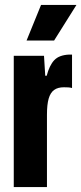

<svg xmlns="http://www.w3.org/2000/svg" viewBox="-20 -761 331 781"><path d="M36 0V-534H159L164 -453H170Q181 -495 200.5 -516Q220 -537 261 -539Q263 -539 266 -539Q269 -539 273 -539V-403Q266 -405 258 -405.5Q250 -406 240 -406Q215 -406 200 -395Q185 -384 178 -360Q171 -336 171 -294V0ZM88 -596 147 -741H291L200 -596Z"/></svg>

Font: Mona Sans Condensed
Style: Bold
Weight: 700
Width: 3
Designer: Deni Anggara
Foundry: GitHub
Version: Version 2.000